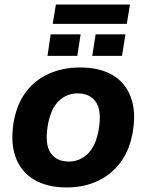

<svg xmlns="http://www.w3.org/2000/svg" viewBox="-20 -814 644 845"><path d="M274 11Q188 11 130.5 -23Q73 -57 49.5 -120Q26 -183 39 -270Q52 -352 92.5 -407Q133 -462 195 -489.5Q257 -517 332 -517Q419 -517 475.5 -483.5Q532 -450 555.5 -387Q579 -324 565 -237Q552 -156 511.5 -101Q471 -46 410 -17.5Q349 11 274 11ZM282 -103Q332 -103 367.5 -138.5Q403 -174 415 -247Q428 -329 401.5 -366Q375 -403 322 -403Q272 -403 237 -368Q202 -333 190 -260Q177 -178 203 -140.5Q229 -103 282 -103ZM212 -709 226 -794H552L538 -709ZM189 -568 203 -663H335L320 -568ZM386 -568 401 -663H532L517 -568Z"/></svg>

Font: Mulish ExtraLight ExtraBold
Style: Italic
Weight: 800
Italic angle: -9°
Version: Version 3.603